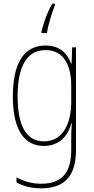

<svg xmlns="http://www.w3.org/2000/svg" viewBox="-20 -785 510 1046"><path d="M279 -756V-765H265C238 -720 218 -662 206 -614V-605H236C241 -646 265 -722 279 -756ZM228 -537C105 -537 50 -432 50 -260C50 -78 112 10 219 10C299 10 350 -40 368 -113H371C368 -72 368 -47 368 -14V32C368 156 317 216 204 216C150 216 109 202 70 181V209C107 229 150 241 204 241C338 241 394 167 394 32V-527H373L370 -439H367C348 -491 309 -537 228 -537ZM228 -512C331 -512 368 -424 368 -319V-229C368 -129 333 -15 219 -15C126 -15 76 -95 76 -260C76 -413 120 -512 228 -512Z"/></svg>

Font: Noto Sans Sinhala UI Condensed Thin
Style: Regular
Weight: 100
Width: 3
Designer: Jelle Bosma - Monotype Design Team
Foundry: Monotype Imaging Inc.
Version: Version 2.006